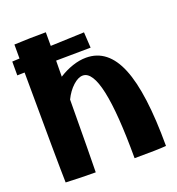

<svg xmlns="http://www.w3.org/2000/svg" viewBox="-136 -867 903 980"><g transform="rotate(-20 315.0 -377.5)"><path d="M10 -675 50 -677V-753Q136 -757 222 -757V-683L405 -690L410 -605L222 -603L221 -516Q257 -539 295.5 -552Q334 -565 370 -565Q488 -565 544 -428Q600 -291 600 -2Q555 2 428 2Q428 -485 323 -485Q298 -485 269.5 -459Q241 -433 221 -392Q219 -81 217 2Q139 2 55 -2Q52 -106 50 -601L10 -600Z"/></g></svg>

Font: Otomanopee One
Style: Regular
Weight: 400
Designer: Das Ende der Wildnis
Foundry: Gutenberg Labo
Version: Version 3.005